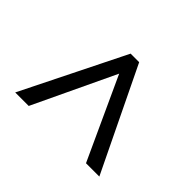

<svg xmlns="http://www.w3.org/2000/svg" viewBox="-101 -891 794 794"><g transform="rotate(45 296.0 -493.5)"><path d="M273 -719H323L541 -268H463L298 -627L128 -268H49Z"/></g></svg>

Font: lsinhala25
Style: Book
Weight: 400
Designer: Jelle Bosma - Monotype Design Team
Foundry: Monotype Imaging Inc.
Version: Version 2.003